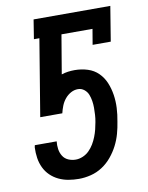

<svg xmlns="http://www.w3.org/2000/svg" viewBox="-84 -796 668 865"><g transform="rotate(-10 250.0 -363.5)"><path d="M207 8Q183 8 159.5 4Q136 0 115 -10Q94 -20 77.5 -36Q61 -52 51 -73Q41 -94 37.5 -117.5Q34 -141 35 -166L37 -176H137Q135 -158 137.5 -140.5Q140 -123 149 -108.5Q158 -94 174 -87Q190 -80 208 -80Q224 -80 240.5 -87Q257 -94 269.5 -106.5Q282 -119 291 -134Q300 -149 306.5 -165.5Q313 -182 317 -198Q321 -214 324 -231Q327 -247 328 -263.5Q329 -280 329 -296Q329 -312 326.5 -327.5Q324 -343 318.5 -357Q313 -371 300.5 -381Q288 -391 272 -391Q255 -391 239.5 -382.5Q224 -374 212.5 -360Q201 -346 194.5 -329.5Q188 -313 184 -296H83L141 -647H116L130 -735H481L455 -576H372L384 -647H242L212 -469Q227 -474 242 -476Q257 -478 272 -478Q303 -478 331.5 -469Q360 -460 380 -440Q400 -420 411 -393.5Q422 -367 426.5 -337.5Q431 -308 429.5 -277.5Q428 -247 422 -216Q418 -189 410.5 -162Q403 -135 390 -109.5Q377 -84 358 -61Q339 -38 314.5 -22Q290 -6 262 1Q234 8 207 8Z"/></g></svg>

Font: Iosevka Curly Slab Semibold
Style: Italic
Weight: 600
Italic angle: -9°
Monospace: yes
Designer: Belleve Invis
Foundry: Belleve Invis
Version: Version 22.1.2; ttfautohint (v1.8.4)